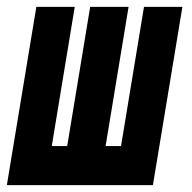

<svg xmlns="http://www.w3.org/2000/svg" viewBox="-39 -540 559 560"><path d="M-19 0 67 -520H179L112 -114H157L224 -520H336L269 -114H314L381 -520H493L407 0Z"/></svg>

Font: Iosevka Term Curly Hv Obl
Style: Regular
Weight: 900
Italic angle: -9°
Designer: Belleve Invis
Foundry: Belleve Invis
Version: Version 32.3.0